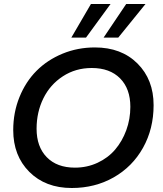

<svg xmlns="http://www.w3.org/2000/svg" viewBox="-20 -944 824 971"><path d="M756.8 -412.1Q756.8 -292.5 703.4 -196.8Q649.9 -101.1 555.2 -47.1Q460.4 6.8 342.8 6.8Q210 6.8 128.4 -74.7Q46.9 -156.2 46.9 -286.1Q46.9 -375 78.4 -452.9Q109.9 -530.8 164.6 -585.7Q219.2 -640.6 295.9 -672.4Q372.6 -704.1 460 -704.1Q593.8 -704.1 675.3 -622.8Q756.8 -541.5 756.8 -412.1ZM165 -293Q165 -201.7 216.6 -148.9Q268.1 -96.2 358.9 -96.2Q420.4 -96.2 473.4 -120.8Q526.4 -145.5 562.3 -187.5Q598.1 -229.5 618.7 -285.6Q639.2 -341.8 639.2 -403.8Q639.2 -495.1 587.4 -547.6Q535.6 -600.1 443.8 -600.1Q362.3 -600.1 297.9 -558.1Q233.4 -516.1 199.2 -446.3Q165 -376.5 165 -293ZM618.2 -923.8H715.8L578.1 -753.9H503.9ZM439.9 -923.8H539.1L415 -753.9H340.8Z"/></svg>

Font: Poppins Medium
Style: Italic
Weight: 500
Italic angle: -10°
Designer: Ninad Kale (Devanagari), Jonny Pinhorn (Latin)
Foundry: Indian Type Foundry
Version: Version 3.200;PS 1.000;hotconv 16.6.54;makeotf.lib2.5.65590